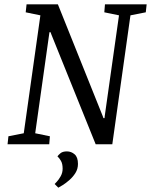

<svg xmlns="http://www.w3.org/2000/svg" viewBox="-20 -668 699 889"><path d="M233 184Q233 184 242.5 174Q252 164 261 148Q270 132 270 113Q270 90 262 76.5Q254 63 246 56Q250 50 260 41.5Q270 33 290 33Q310 33 325.5 46.5Q341 60 341 91Q341 114 329.5 132.5Q318 151 301.5 165.5Q285 180 270.5 189Q256 198 250 201ZM19 -37 90 -51 167 -597 99 -611 103 -648H248L455 -132L459 -121H464L465 -131L531 -597L463 -611L466 -648H659L655 -611L584 -597L500 0H423L218 -508L214 -519H209L143 -51L211 -37L208 0H15Z"/></svg>

Font: Faustina VF Beta
Style: Italic
Weight: 400
Italic angle: -8°
Designer: Alfonso Garcia
Foundry: Omnibus-Type
Version: Version 1.006